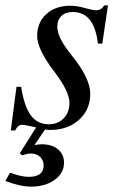

<svg xmlns="http://www.w3.org/2000/svg" viewBox="-33 -468 442 708"><path d="M132.8 9.8 94.2 66.9Q111.3 64 121.1 64Q158.2 64 180.7 82.5Q203.1 101.1 203.1 131.8Q203.1 169.9 168.7 195.1Q134.3 220.2 81.1 220.2Q41.5 220.2 -13.2 199.2L3.9 168.9Q45.4 184.1 73.2 184.1Q127.9 184.1 127.9 142.1Q127.9 123 114.7 110.6Q101.6 98.1 81.1 98.1Q67.4 98.1 48.8 105L40 97.2L100.1 2L86.9 -1Q60.5 -7.8 46.9 -7.8Q33.2 -7.8 22.9 13.2H6.8L27.8 -147.9H44.9Q56.2 -75.7 80.6 -42.7Q105 -9.8 147 -9.8Q180.7 -9.8 201.9 -31.7Q223.1 -53.7 223.1 -88.9Q223.1 -130.9 167 -204.1Q104 -287.1 104 -335Q104 -385.3 137.7 -416Q171.4 -446.8 226.1 -446.8Q252.9 -446.8 285.2 -437Q310.5 -430.2 320.8 -430.2Q341.3 -430.2 351.1 -448.2H365.2L344.2 -307.1H328.1Q320.8 -366.7 297.9 -395.3Q274.9 -423.8 234.9 -423.8Q208.5 -423.8 193.4 -409.2Q178.2 -394.5 178.2 -369.1Q178.2 -329.1 231.9 -263.2Q299.8 -179.2 299.8 -122.1Q299.8 -63.5 258.3 -26.1Q216.8 11.2 150.9 11.2Q146 11.2 132.8 9.8Z"/></svg>

Font: Accordance
Style: Italic
Weight: 400
Italic angle: -11°
Version: Version 1.2 (build January 31, 2020) Miklal Software Solutio